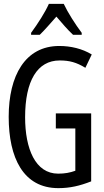

<svg xmlns="http://www.w3.org/2000/svg" viewBox="-20 -964 540 994"><path d="M141 -794V-784H186C210 -807 241 -843 272 -878C302 -843 330 -810 358 -784H403V-794C370 -838 331 -899 310 -944H233C214 -901 177 -843 141 -794ZM282 10C343 10 393 -2 452 -25V-377H269V-299H370V-80C342 -70 316 -65 281 -65C163 -65 110 -194 110 -357C110 -545 173 -651 289 -651C340 -651 376 -641 422 -613L455 -682C406 -712 346 -726 287 -726C110 -726 25 -572 25 -359C25 -148 100 10 282 10Z"/></svg>

Font: Noto Sans Mono ExtraCondensed
Style: Regular
Weight: 400
Width: 2
Designer: Monotype Design Team
Foundry: Monotype Imaging Inc.
Version: Version 2.014